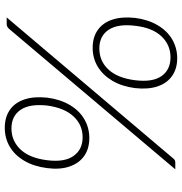

<svg xmlns="http://www.w3.org/2000/svg" viewBox="1 -755 762 804"><g transform="rotate(-90 382.0 -353.0)"><path d="M375 -536Q368 -482 344.5 -442Q321 -402 285 -381Q249 -360 206 -360Q162 -360 131.5 -381Q101 -402 87 -442Q73 -482 80 -536Q87 -592 110.5 -632Q134 -672 169.5 -693Q205 -714 249 -714Q293 -714 323.5 -693Q354 -672 367.5 -632Q381 -592 375 -536ZM342 -536Q350 -610 324 -648Q298 -686 246 -686Q194 -686 158 -648Q122 -610 113 -536Q104 -464 131 -426Q158 -388 209 -388Q261 -388 296.5 -426Q332 -464 342 -536ZM75 0 664 -697Q668 -701 672.5 -703.5Q677 -706 683 -706H711L120 -8Q117 -4 113 -2Q109 0 104 0ZM709 -168Q702 -114 678.5 -74Q655 -34 619 -13Q583 8 540 8Q497 8 466.5 -13Q436 -34 422.5 -73.5Q409 -113 415 -168Q422 -223 445.5 -263Q469 -303 504.5 -324.5Q540 -346 584 -346Q628 -346 658.5 -324.5Q689 -303 702 -263Q715 -223 709 -168ZM676 -168Q685 -241 659 -279.5Q633 -318 581 -318Q528 -318 492.5 -279.5Q457 -241 448 -168Q439 -95 465.5 -57.5Q492 -20 544 -20Q596 -20 632 -58Q668 -96 676 -168Z"/></g></svg>

Font: Aleo ExtraLight
Style: Italic
Weight: 250
Italic angle: -7°
Designer: Alessio Laiso
Foundry: Alessio Laiso
Version: Version 2.001;gftools[0.9.29]